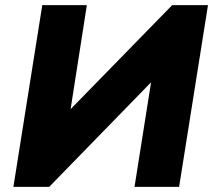

<svg xmlns="http://www.w3.org/2000/svg" viewBox="-20 -725 827 745"><path d="M32 0 144 -705H317L250 -276L235 -282L648 -705H787L675 0H502L570 -430L585 -425L171 0Z"/></svg>

Font: Nunito Sans 10pt Black
Style: Italic
Weight: 900
Italic angle: -9°
Designer: Vernon Adams
Foundry: Vernon Adams
Version: Version 3.101;gftools[0.9.27]